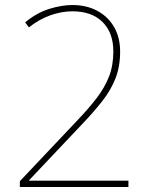

<svg xmlns="http://www.w3.org/2000/svg" viewBox="-20 -744 610 764"><path d="M491 0H59V-23L283 -260Q332 -311 364.5 -353.5Q397 -396 414 -440Q431 -484 431 -539Q431 -614 388 -656.5Q345 -699 268 -699Q225 -699 180 -683Q135 -667 95 -635L80 -655Q126 -693 175.5 -708.5Q225 -724 268 -724Q325 -724 368 -700.5Q411 -677 434.5 -635.5Q458 -594 458 -539Q458 -479 439.5 -432Q421 -385 386.5 -341Q352 -297 303 -246L95 -26V-25H491Z"/></svg>

Font: Noto Sans Khmer UI Thin
Style: Regular
Weight: 100
Designer: Danh Hong and the Monotype Design Team
Foundry: Monotype Imaging Inc.
Version: Version 2.002; ttfautohint (v1.8.4.7-5d5b)